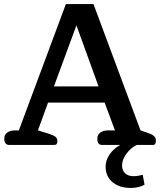

<svg xmlns="http://www.w3.org/2000/svg" viewBox="-20 -715 790 947"><path d="M501 107Q501 76 520 47.5Q539 19 573 0H484Q460 0 460 -30Q460 -51 475 -61.5Q490 -72 515 -72H547L496 -209H217L167 -72L222 -55Q246 -47 254.5 -39.5Q263 -32 263 -19Q263 0 248 0H26Q14 0 7.5 -8Q1 -16 1 -30Q1 -51 16 -61.5Q31 -72 56 -72H73L305 -695H441L673 -72L711 -59Q731 -52 740 -43.5Q749 -35 749 -22Q749 0 734 0H654Q625 14 603.5 43.5Q582 73 582 102Q582 125 597 139.5Q612 154 639 154Q654 154 667 151Q680 148 684 147L693 196Q664 212 625 212Q569 212 535 183.5Q501 155 501 107ZM466 -289 357 -590 246 -289Z"/></svg>

Font: MaitreeSemiBold
Style: Regular
Weight: 600
Designer: CadsonDemak Team
Foundry: CadsonDemak
Version: Version 1.000